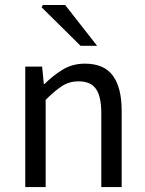

<svg xmlns="http://www.w3.org/2000/svg" viewBox="-20 -755 587 775"><path d="M82 0V-486.1H150L156.9 -416H159.6Q194.7 -450.7 233.8 -474.4Q273 -498.1 322.7 -498.1Q400 -498.1 435.6 -449.5Q471.1 -401 471.1 -308V0H388.9V-297.4Q388.9 -365.6 367.4 -396.1Q345.9 -426.7 297.2 -426.7Q259.9 -426.7 230.6 -407.8Q201.3 -389 164.3 -352V0ZM305.3 -570 147.9 -725.6 152.9 -734.7H243.1L372.1 -570Z"/></svg>

Font: SourceSans3VF
Style: Regular
Weight: 200
Designer: Paul D. Hunt
Foundry: Adobe
Version: Version 3.052;hotconv 1.1.0;makeotfexe 2.6.0